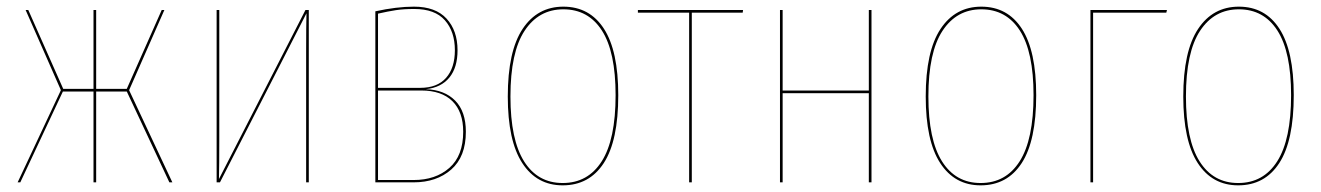

<svg xmlns="http://www.w3.org/2000/svg" viewBox="-20 -548 3971 577"><path d="M368 -277 498 0H489L361 -273H269V0H261V-273H169L41 0H33L163 -277L57 -518H65L170 -281H261V-518H269V-281H361L466 -518H474Z M908 0H900V-394Q900 -470 901 -508L641 0H631V-518H639V-129Q639 -51 638 -10L898 -518H908Z M1380 -152Q1380 -77 1336 -38.5Q1292 0 1223 0H1108V-514Q1172 -528 1224 -528Q1289 -528 1322 -492Q1355 -456 1355 -397Q1355 -345 1330.5 -315Q1306 -285 1260 -280Q1316 -278 1348 -245.5Q1380 -213 1380 -152ZM1116 -507V-284H1243Q1294 -284 1320.5 -314Q1347 -344 1347 -397Q1347 -453 1317 -487Q1287 -521 1225 -521Q1193 -521 1170 -517.5Q1147 -514 1116 -507ZM1372 -152Q1372 -212 1339.5 -244Q1307 -276 1246 -276H1116V-7H1223Q1289 -7 1330.5 -43.5Q1372 -80 1372 -152Z M1838 -262Q1838 -125 1794.5 -58Q1751 9 1671 9Q1593 9 1549.5 -58Q1506 -125 1506 -258Q1506 -394 1550.5 -461Q1595 -528 1673 -528Q1752 -528 1795 -461.5Q1838 -395 1838 -262ZM1514 -258Q1514 -128 1555 -63Q1596 2 1671 2Q1747 2 1788.5 -63.5Q1830 -129 1830 -262Q1830 -392 1789 -456Q1748 -520 1673 -520Q1599 -520 1556.5 -455.5Q1514 -391 1514 -258Z M2212 -510H2059V0H2051V-510H1897V-518H2213Z M2591 -268H2332V0H2324V-518H2332V-276H2591V-518H2599V0H2591Z M3094 -262Q3094 -125 3050.5 -58Q3007 9 2927 9Q2849 9 2805.5 -58Q2762 -125 2762 -258Q2762 -394 2806.5 -461Q2851 -528 2929 -528Q3008 -528 3051 -461.5Q3094 -395 3094 -262ZM2770 -258Q2770 -128 2811 -63Q2852 2 2927 2Q3003 2 3044.5 -63.5Q3086 -129 3086 -262Q3086 -392 3045 -456Q3004 -520 2929 -520Q2855 -520 2812.5 -455.5Q2770 -391 2770 -258Z M3257 0V-518H3487L3485 -510H3265V0Z M3868 -262Q3868 -125 3824.5 -58Q3781 9 3701 9Q3623 9 3579.5 -58Q3536 -125 3536 -258Q3536 -394 3580.5 -461Q3625 -528 3703 -528Q3782 -528 3825 -461.5Q3868 -395 3868 -262ZM3544 -258Q3544 -128 3585 -63Q3626 2 3701 2Q3777 2 3818.5 -63.5Q3860 -129 3860 -262Q3860 -392 3819 -456Q3778 -520 3703 -520Q3629 -520 3586.5 -455.5Q3544 -391 3544 -258Z"/></svg>

Font: Fira Sans Compressed Eight
Style: Regular
Weight: 100
Width: 1
Designer: bBox Type GmbH & Carrois Corporate GbR & Edenspiekermann AG
Foundry: bBox Type GmbH & Carrois Corporate GbR & Edenspiekermann AG
Version: Version 4.301